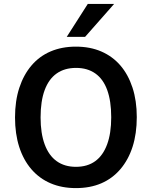

<svg xmlns="http://www.w3.org/2000/svg" viewBox="-20 -954 778 984"><path d="M369 10Q297 10 239.5 -14.5Q182 -39 141 -86.5Q100 -134 78.5 -201Q57 -268 57 -352Q57 -437 79 -504Q101 -571 141.5 -618.5Q182 -666 239.5 -690.5Q297 -715 369 -715Q442 -715 499.5 -690Q557 -665 597 -618.5Q637 -572 659 -505Q681 -438 681 -354Q681 -269 659.5 -202Q638 -135 597 -87Q556 -39 499 -14.5Q442 10 369 10ZM369 -99Q428 -99 468 -128Q508 -157 529 -214Q550 -271 550 -353Q550 -436 529.5 -492.5Q509 -549 468.5 -577.5Q428 -606 370 -606Q311 -606 270.5 -577.5Q230 -549 209 -492.5Q188 -436 188 -352Q188 -271 209 -214Q230 -157 270.5 -128Q311 -99 369 -99ZM322 -765 430 -934H565L416 -765Z"/></svg>

Font: Nunito Sans 10pt SemiCondensed
Style: Bold
Weight: 700
Width: 4
Designer: Vernon Adams
Foundry: Vernon Adams
Version: Version 3.101;gftools[0.9.27]